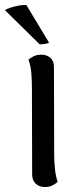

<svg xmlns="http://www.w3.org/2000/svg" viewBox="-48 -744 320 776"><path d="M-28 -703Q-21 -708 -5.5 -713Q10 -718 28 -721.5Q46 -725 59 -723L150 -572Q146 -568 133.5 -566.5Q121 -565 112 -565ZM171 -120Q171 -91 174 -62Q177 -33 185 -9Q179 -3 165.5 4.5Q152 12 133 12Q111 12 96.5 -1.5Q82 -15 82 -38L81 -391Q81 -421 78.5 -450Q76 -479 67 -503Q74 -509 87 -516Q100 -523 119 -523Q141 -523 155.5 -510.5Q170 -498 170 -474Z"/></svg>

Font: Arima Thin Medium
Style: Regular
Weight: 500
Version: Version 1.100